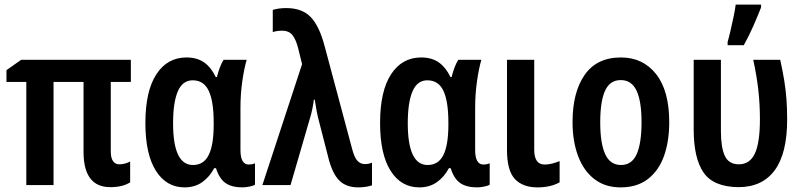

<svg xmlns="http://www.w3.org/2000/svg" viewBox="-20 -802 3475 832"><path d="M496 -90Q521 -90 544 -102V-12Q512 9 458 9Q342 9 342 -144V-447H212V0H94V-447H8V-498L72 -543H547V-447H460V-147Q460 -117 470 -103.5Q480 -90 496 -90Z M780 10Q701 10 655.5 -62Q610 -134 610 -269Q610 -407 657.5 -480Q705 -553 788 -553Q834 -553 864.5 -531.5Q895 -510 915 -468H920Q925 -489 932.5 -509Q940 -529 949 -543H1049Q1038 -506 1030 -450Q1022 -394 1022 -335V-152Q1022 -89 1058 -89Q1072 -89 1085 -94V-2Q1079 3 1061 6.5Q1043 10 1031 10Q984 10 957 -9Q930 -28 916 -73H908Q888 -35 856 -12.5Q824 10 780 10ZM816 -87Q863 -87 884.5 -130.5Q906 -174 906 -262V-270Q906 -363 884.5 -408.5Q863 -454 815 -454Q771 -454 750.5 -406Q730 -358 730 -268Q730 -87 816 -87Z M1117 0 1289 -524 1272 -593Q1263 -629 1248 -649Q1233 -669 1202 -669Q1180 -669 1162 -663V-759Q1187 -767 1221 -767Q1289 -767 1326.5 -728Q1364 -689 1387 -601L1505 -160Q1515 -120 1528.5 -105.5Q1542 -91 1561 -91Q1577 -91 1592 -97V1Q1582 5 1565 7.5Q1548 10 1533 10Q1479 10 1449 -21Q1419 -52 1402 -122L1364 -270Q1357 -295 1352 -321.5Q1347 -348 1344 -370H1340Q1335 -328 1323 -289L1239 0Z M1797 10Q1718 10 1672.5 -62Q1627 -134 1627 -269Q1627 -407 1674.5 -480Q1722 -553 1805 -553Q1851 -553 1881.5 -531.5Q1912 -510 1932 -468H1937Q1942 -489 1949.5 -509Q1957 -529 1966 -543H2066Q2055 -506 2047 -450Q2039 -394 2039 -335V-152Q2039 -89 2075 -89Q2089 -89 2102 -94V-2Q2096 3 2078 6.5Q2060 10 2048 10Q2001 10 1974 -9Q1947 -28 1933 -73H1925Q1905 -35 1873 -12.5Q1841 10 1797 10ZM1833 -87Q1880 -87 1901.5 -130.5Q1923 -174 1923 -262V-270Q1923 -363 1901.5 -408.5Q1880 -454 1832 -454Q1788 -454 1767.5 -406Q1747 -358 1747 -268Q1747 -87 1833 -87Z M2295 -543V-153Q2295 -89 2340 -89Q2357 -89 2374 -93.5Q2391 -98 2405 -104V-12Q2366 10 2309 10Q2245 10 2211 -26.5Q2177 -63 2177 -152V-543Z M2880 -273Q2880 -190 2857.5 -126.5Q2835 -63 2788 -26.5Q2741 10 2669 10Q2602 10 2555.5 -26Q2509 -62 2485 -126Q2461 -190 2461 -273Q2461 -402 2513.5 -477.5Q2566 -553 2671 -553Q2766 -553 2823 -481Q2880 -409 2880 -273ZM2581 -272Q2581 -181 2602.5 -134Q2624 -87 2671 -87Q2718 -87 2739 -134Q2760 -181 2760 -273Q2760 -363 2738.5 -409Q2717 -455 2670 -455Q2623 -455 2602 -409Q2581 -363 2581 -272Z M3180 9Q3072 8 3029 -54Q2986 -116 2986 -241V-543H3104V-232Q3104 -163 3121 -126.5Q3138 -90 3182 -90Q3229 -90 3251 -136.5Q3273 -183 3273 -285Q3273 -351 3266 -412.5Q3259 -474 3244 -543H3361Q3372 -493 3378.5 -452.5Q3385 -412 3388 -372.5Q3391 -333 3391 -284Q3391 -137 3337 -64Q3283 9 3180 9ZM3133 -606V-620Q3138 -637 3145.5 -669Q3153 -701 3159.5 -732.5Q3166 -764 3168 -782H3278V-770Q3264 -734 3244.5 -689.5Q3225 -645 3203 -606Z"/></svg>

Font: Avrile Sans Condensed SemiBold
Style: Regular
Weight: 600
Width: 3
Designer: Monotype Design Team
Foundry: Monotype Imaging Inc.
Version: Version 2.001;September 10, 2019;FontCreator 11.5.0.2425 64-